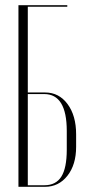

<svg xmlns="http://www.w3.org/2000/svg" viewBox="-20 -719 338 739"><path d="M87 -363H154Q207 -363 240 -318.5Q273 -274 273 -202V-154Q273 -85 239.5 -42.5Q206 0 153 0H51V-699H239V-693H87ZM237 -143V-215Q237 -357 150 -357H87V-6H151Q195 -6 216 -39Q237 -72 237 -143Z"/></svg>

Font: Moniqa ExtLt Narrow Display
Style: Regular
Weight: 200
Width: 4
Designer: Rajesh Rajput
Foundry: Rajesh Rajput
Version: Version 1.000